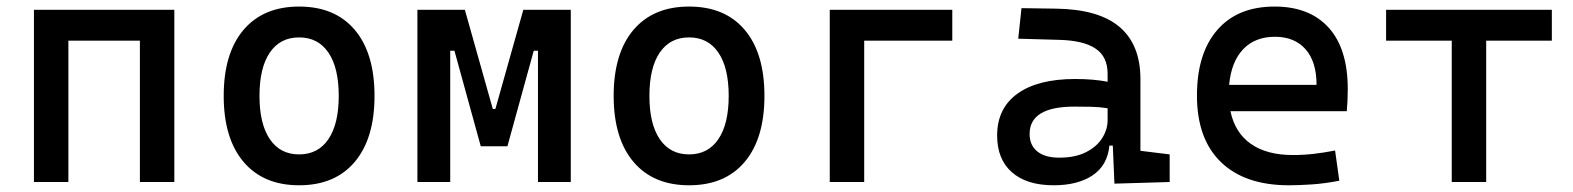

<svg xmlns="http://www.w3.org/2000/svg" viewBox="-20 -547 4728 577"><path d="M400.4 0V-424.8H185.5V0H82V-517.6H503.9V0Z M878.9 9.8Q771.5 9.8 711.9 -60.5Q652.3 -130.9 652.3 -258.8Q652.3 -387.2 711.9 -457.3Q771.5 -527.3 878.9 -527.3Q986.8 -527.3 1046.1 -457.3Q1105.5 -387.2 1105.5 -258.8Q1105.5 -130.9 1046.1 -60.5Q986.8 9.8 878.9 9.8ZM878.9 -83Q936 -83 967 -128.9Q998 -174.8 998 -258.8Q998 -343.3 967 -388.9Q936 -434.6 878.9 -434.6Q821.8 -434.6 790.8 -388.9Q759.8 -343.3 759.8 -258.8Q759.8 -174.8 790.8 -128.9Q821.8 -83 878.9 -83Z M1234.4 0V-517.6H1377L1460.9 -219.7H1468.8L1552.7 -517.6H1695.3V0H1596.7V-394.5H1584L1504.9 -107.4H1424.8L1345.7 -394.5H1333V0Z M2050.8 9.8Q1943.4 9.8 1883.8 -60.5Q1824.2 -130.9 1824.2 -258.8Q1824.2 -387.2 1883.8 -457.3Q1943.4 -527.3 2050.8 -527.3Q2158.7 -527.3 2218 -457.3Q2277.3 -387.2 2277.3 -258.8Q2277.3 -130.9 2218 -60.5Q2158.7 9.8 2050.8 9.8ZM2050.8 -83Q2107.9 -83 2138.9 -128.9Q2169.9 -174.8 2169.9 -258.8Q2169.9 -343.3 2138.9 -388.9Q2107.9 -434.6 2050.8 -434.6Q1993.7 -434.6 1962.6 -388.9Q1931.6 -343.3 1931.6 -258.8Q1931.6 -174.8 1962.6 -128.9Q1993.7 -83 2050.8 -83Z M2473.6 0V-517.6H2841.8V-424.8H2577.1V0Z M3329.1 4.9 3324.2 -109.4H3314Q3308.1 -49.8 3263.4 -20Q3218.8 9.8 3146.5 9.8Q3065.4 9.8 3021 -29.3Q2976.6 -68.4 2976.6 -139.6Q2976.6 -221.7 3037.8 -265.6Q3099.1 -309.6 3210.9 -309.6Q3266.6 -309.6 3308.6 -301.3V-325.2Q3308.6 -377 3272.2 -401.1Q3235.8 -425.3 3164.1 -427.2L3040 -430.7L3049.8 -522.5L3154.3 -521Q3282.7 -519 3345 -465.6Q3407.2 -412.1 3407.2 -309.6V-93.8L3495.1 -83V0ZM3308.6 -221.7Q3283.7 -225.6 3259 -226.1Q3234.4 -226.6 3209 -226.6Q3074.2 -226.6 3074.2 -144.5Q3074.2 -110.4 3097.4 -91.8Q3120.6 -73.2 3163.1 -73.2Q3211.4 -73.2 3243.9 -89.8Q3276.4 -106.4 3292.5 -132.3Q3308.6 -158.2 3308.6 -185.5Z M3853.5 9.8Q3721.2 9.8 3649.2 -59.8Q3577.1 -129.4 3577.1 -259.8Q3577.1 -386.7 3638.2 -457Q3699.2 -527.3 3810.5 -527.3Q3915.5 -527.3 3972.9 -463.9Q4030.3 -400.4 4030.3 -279.3Q4030.3 -243.7 4027.3 -212.9H3677.7Q3691.4 -147.9 3739.3 -114.5Q3787.1 -81.1 3865.2 -81.1Q3897.5 -81.1 3928.7 -84.7Q3960 -88.4 3992.2 -94.7L4004.9 -3.9Q3959 4.9 3920.9 7.3Q3882.8 9.8 3853.5 9.8ZM3673.8 -292H3936.5Q3936.5 -361.8 3903.3 -399.2Q3870.1 -436.5 3811.5 -436.5Q3751.5 -436.5 3715.8 -398.9Q3680.2 -361.3 3673.8 -292Z M4342.8 0V-424.8H4145.5V-517.6H4643.6V-424.8H4446.3V0Z"/></svg>

Font: CaskaydiaMono NF
Style: Regular
Weight: 400
Designer: Aaron Bell
Foundry: Saja Typeworks
Version: Version 2111.001; ttfautohint (v1.8.4);Nerd Fonts 3.1.1